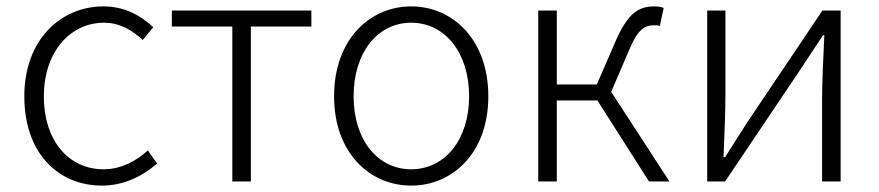

<svg xmlns="http://www.w3.org/2000/svg" viewBox="-20 -567 2746 600"><path d="M299 13C366 13 425 -16 471 -56L442 -97C406 -64 358 -38 304 -38C192 -38 117 -130 117 -266C117 -403 198 -496 305 -496C354 -496 393 -473 426 -442L459 -482C423 -515 374 -547 303 -547C171 -547 56 -444 56 -266C56 -89 161 13 299 13Z M706 0H764V-484H953V-534H517V-484H706Z M1265 13C1394 13 1506 -89 1506 -266C1506 -444 1394 -547 1265 -547C1136 -547 1024 -444 1024 -266C1024 -89 1136 13 1265 13ZM1265 -38C1160 -38 1085 -130 1085 -266C1085 -403 1160 -496 1265 -496C1370 -496 1446 -403 1446 -266C1446 -130 1370 -38 1265 -38Z M1662 0H1720V-253H1847L2008 0H2072L1890 -280L1944 -406C1974 -479 1996 -488 2025 -488C2033 -488 2036 -488 2042 -486L2054 -542C2048 -545 2037 -547 2027 -547C1978 -547 1943 -531 1901 -432L1845 -303H1720V-534H1662Z M2190 0H2246L2476 -342C2498 -375 2530 -424 2552 -457H2556C2553 -387 2549 -315 2549 -256V0H2607V-534H2550L2320 -192C2299 -159 2267 -110 2246 -76H2241C2244 -147 2247 -219 2247 -277V-534H2190Z"/></svg>

Font: GenYoGothic2 TW L
Style: Regular
Weight: 300
Version: Version 2.100;PS 2.1;hotconv 16.6.51;makeotf.lib2.5.65220 DE